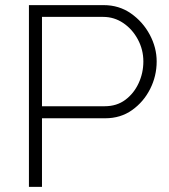

<svg xmlns="http://www.w3.org/2000/svg" viewBox="-20 -730 661 750"><path d="M93 0V-710H385Q445 -710 491.5 -677.5Q538 -645 565 -594.5Q592 -544 592 -490Q592 -433 566.5 -382.5Q541 -332 496 -300Q451 -268 391 -268H144V0ZM144 -315H389Q436 -315 469.5 -340Q503 -365 521.5 -405Q540 -445 540 -490Q540 -536 518.5 -576Q497 -616 461.5 -640Q426 -664 383 -664H144Z"/></svg>

Font: Raleway Light
Style: Regular
Weight: 300
Designer: Matt McInerney, Pablo Impallari, Rodrigo Fuenzalida
Foundry: Matt McInerney, Pablo Impallari, Rodrigo Fuenzalida
Version: Version 4.026